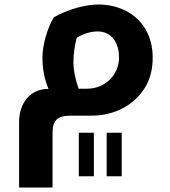

<svg xmlns="http://www.w3.org/2000/svg" viewBox="-20 -515 755 855"><path d="M65 28V320H214V77C214 22 235 0 295 0H387C488 0 576 -45 625 -124C649 -162 660 -208 660 -259C660 -352 617 -427 542 -466C505 -485 463 -495 418 -495C361 -495 280 -473 220 -438C192 -393 169 -317 169 -258C169 -208 178 -162 196 -119H193C118 -119 65 -59 65 28ZM307 -237C307 -275 312 -312 322 -347C354 -366 385 -375 415 -375C472 -375 510 -331 510 -259C510 -182 448 -120 368 -120H330C315 -164 307 -203 307 -237ZM331 76V270H398V76ZM455 76V270H522V76Z"/></svg>

Font: Noto Kufi Arabic
Style: Bold
Weight: 700
Designer: Monotype Design Team, David Williams, Khaled Hosny
Foundry: Google LLC
Version: Version 2.109